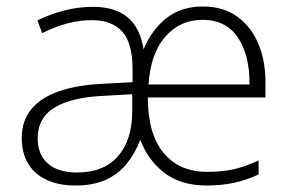

<svg xmlns="http://www.w3.org/2000/svg" viewBox="-20 -561 895 591"><path d="M604 -541Q668 -541 711.5 -509Q755 -477 777 -422Q799 -367 797 -296V-261H435Q435 -149 483.5 -90.5Q532 -32 617 -32Q662 -32 697 -39.5Q732 -47 776 -67V-24Q737 -6 699 2Q661 10 616 10Q537 10 486 -29Q435 -68 412 -131Q396 -89 370 -57Q344 -25 305.5 -7.5Q267 10 212 10Q160 10 123 -7.5Q86 -25 66.5 -57.5Q47 -90 47 -136Q47 -189 76 -224.5Q105 -260 160 -279.5Q215 -299 294 -303L388 -308V-348Q388 -429 356 -464Q324 -499 263 -499Q225 -499 187.5 -489Q150 -479 110 -459L95 -498Q133 -517 177 -528.5Q221 -540 266 -540Q333 -540 372 -508.5Q411 -477 422 -409Q446 -468 491.5 -504.5Q537 -541 604 -541ZM300 -266Q202 -262 149 -230.5Q96 -199 96 -135Q96 -85 127.5 -57.5Q159 -30 217 -30Q300 -30 343.5 -80.5Q387 -131 387 -218V-271ZM603 -500Q535 -500 489.5 -449Q444 -398 437 -301H748Q749 -390 712.5 -445Q676 -500 603 -500Z"/></svg>

Font: Noto Sans Syriac Eastern ExtraLight
Style: Regular
Weight: 250
Designer: Patrick Giasson and the Monotype Design Team
Foundry: Monotype Imaging Inc.
Version: Version 3.001